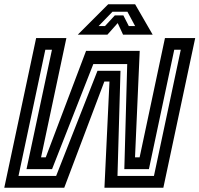

<svg xmlns="http://www.w3.org/2000/svg" viewBox="-32 -878 933 898"><path d="M137 -700H278.5L160 -142H182L370.5 -640H621.5L599.5 -142H621L739.5 -700H881L732 0H456.5L480 -496.5H456L268.5 0H-12ZM180 -645.5 54.5 -55H230.5L424 -547H531.5L517.5 -55H688L813.5 -645.5H783L664.5 -87H549.5L563 -578.5H404.5L211.5 -87H92L211 -645.5ZM474 -858H600L682 -716H543.5L518.5 -770L470.5 -716H332ZM494 -823 429 -756H459L505 -806H545L570.5 -756H600L564 -823Z"/></svg>

Font: Tourney Thin SemiBold
Style: Italic
Weight: 600
Italic angle: -12°
Version: Version 1.015